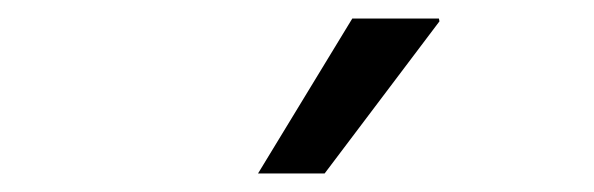

<svg xmlns="http://www.w3.org/2000/svg" viewBox="-20 -776 640 207"><path d="M258.2 -589 359.8 -756H453.2L453.8 -753L330 -589Z"/></svg>

Font: Chivo Mono Medium
Style: Italic
Weight: 500
Italic angle: -8.05°
Monospace: yes
Designer: Hector Gatti
Foundry: Omnibus-Type
Version: Version 1.008